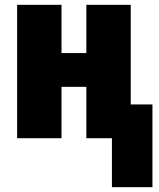

<svg xmlns="http://www.w3.org/2000/svg" viewBox="-20 -573 660 796"><path d="M444 203V0H338V-213H235V0H51V-553H235V-353H338V-553H522V-140H612V203Z"/></svg>

Font: Noto Sans Display SemiCondensed Black
Style: Regular
Weight: 900
Width: 4
Designer: Monotype Design Team
Foundry: Monotype Imaging Inc.
Version: Version 1.900